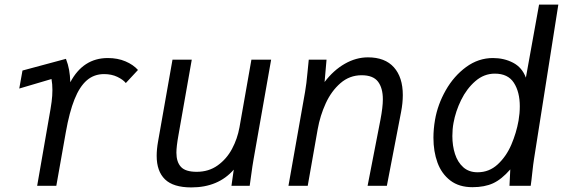

<svg xmlns="http://www.w3.org/2000/svg" viewBox="-20 -810 2454 837"><path d="M193 -293Q201.5 -339.5 205 -366.2Q208.5 -393 208.5 -417.5Q208.5 -443.5 204.5 -465.5L64 -424L78 -502.5L267.5 -553.5Q277 -529 281.2 -505.2Q285.5 -481.5 286.5 -451.5Q342.5 -557 450 -557Q493 -557 527 -542.5Q561 -528 581.5 -505L528.5 -448Q517 -462.5 491.8 -474.8Q466.5 -487 433.5 -487Q390 -487 358.5 -459.8Q327 -432.5 304.8 -377Q282.5 -321.5 267 -234L225.5 0H142Z M663 -130.5Q663 -159.5 669 -193L732 -550H816L758 -221Q749 -171.5 749 -144.5Q749 -104 768.8 -82.5Q788.5 -61 837.5 -61Q890 -61 929 -89Q968 -117 991.5 -161Q1015 -205 1024 -255L1076 -550H1162L1085.5 -116Q1081 -92 1074 -39.5L1068.5 0H989L999 -70.5Q931.5 7 814 7Q735.5 7 699.2 -28.2Q663 -63.5 663 -130.5Z M1320.5 -494.5Q1324 -532 1326 -550H1403.5L1395 -452.5Q1433.5 -503.5 1482.8 -531.8Q1532 -560 1584 -560Q1658.5 -560 1697.2 -516.5Q1736 -473 1736 -395.5Q1736 -361 1728.5 -322L1666.5 0H1582.5L1638.5 -288Q1649 -343 1649 -377Q1649 -426.5 1627.8 -454.2Q1606.5 -482 1556.5 -482Q1504 -482 1464.2 -447.5Q1424.5 -413 1400 -359.5Q1375.5 -306 1365 -247L1321.5 0H1237.5L1310 -410Q1316 -443.5 1320.5 -494.5Z M1869.5 -209.5Q1869.5 -247.5 1876.5 -288Q1888 -354.5 1923.2 -416.5Q1958.5 -478.5 2012 -517.8Q2065.5 -557 2129 -557Q2177.5 -557 2216.8 -536.5Q2256 -516 2272.5 -471.5L2330 -790H2414L2308 -117Q2304.5 -95.5 2300.5 -58Q2296.5 -19 2293.5 0H2201L2204.5 -71.5Q2166.5 -28 2129.5 -11Q2092.5 6 2039.5 6Q1981 6 1943 -23.2Q1905 -52.5 1887.2 -101Q1869.5 -149.5 1869.5 -209.5ZM2240.5 -284Q2246 -316 2246 -346.5Q2246 -409 2220.2 -449Q2194.5 -489 2137 -489Q2090 -489 2052.2 -456.2Q2014.5 -423.5 1990.2 -374Q1966 -324.5 1957 -274Q1952 -247.5 1952 -217Q1952 -174.5 1963.5 -138.8Q1975 -103 1999.5 -81Q2024 -59 2062 -59Q2112.5 -59 2149.8 -93.5Q2187 -128 2209 -179.2Q2231 -230.5 2240.5 -284Z"/></svg>

Font: JuliaMono
Style: Italic
Weight: 400
Italic angle: -9°
Monospace: yes
Designer: cormullion
Foundry: corm
Version: Version 0.057; ttfautohint (v1.8.4)